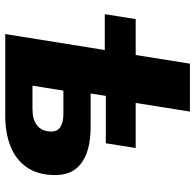

<svg xmlns="http://www.w3.org/2000/svg" viewBox="-26 -719 745 733"><g transform="rotate(90 346.5 -352.5)"><path d="M110 0 171 -380H34L53 -498H190L223 -705H406L373 -498H545L527 -384H346L337 -326H465Q557 -326 605 -289Q653 -252 648 -177Q645 -118 616 -78.5Q587 -39 537 -19.5Q487 0 421 0ZM307 -104H397Q436 -104 458 -121Q480 -138 482 -170Q484 -198 465.5 -210Q447 -222 415 -222H326Z"/></g></svg>

Font: Nunito Sans 10pt Black
Style: Italic
Weight: 900
Italic angle: -9°
Designer: Vernon Adams
Foundry: Vernon Adams
Version: Version 3.101;gftools[0.9.27]